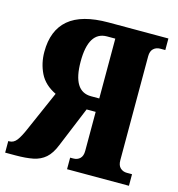

<svg xmlns="http://www.w3.org/2000/svg" viewBox="-106 -807 833 899"><g transform="rotate(15 310.0 -357.0)"><path d="M0 0V-56H5Q26 -56 41 -75.5Q56 -95 75 -140L157 -327Q101 -354 78 -401Q55 -448 55 -504Q55 -608 117.5 -661Q180 -714 310 -714H600V-658H575Q556 -658 543 -646Q530 -634 530 -609V-105Q530 -80 543 -68Q556 -56 575 -56H600V0H300V-56H315Q335 -56 347.5 -68Q360 -80 360 -105V-294H316L236 -100Q219 -57 194.5 -35.5Q170 -14 135 -7Q100 0 50 0ZM320 -359H360V-649H320Q231 -649 231 -504Q231 -359 320 -359Z"/></g></svg>

Font: Noto Serif ExtraCondensed Black
Style: Regular
Weight: 900
Width: 2
Designer: Monotype Design Team
Foundry: Monotype Imaging Inc.
Version: Version 2.015; ttfautohint (v1.8.4.7-5d5b)